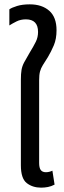

<svg xmlns="http://www.w3.org/2000/svg" viewBox="-20 -853 295 883"><path d="M169 10Q130 10 103 -11Q76 -32 76 -93V-486Q76 -514 79 -531.5Q82 -549 91 -566Q100 -583 116 -610Q135 -641 145 -661.5Q155 -682 155 -706Q155 -764 99 -764Q75 -764 56 -754.5Q37 -745 23 -736V-810Q34 -818 58.5 -825.5Q83 -833 117 -833Q173 -833 206.5 -803.5Q240 -774 240 -714Q240 -674 227.5 -644.5Q215 -615 200 -590Q186 -568 177 -553.5Q168 -539 164 -524Q160 -509 160 -484V-104Q160 -81 167.5 -71Q175 -61 191 -61Q206 -61 221 -68L231 -4Q216 4 200.5 7Q185 10 169 10Z"/></svg>

Font: Noto Sans Thai Cond
Style: Regular
Weight: 400
Width: 3
Designer: Monotype Design Team
Foundry: Monotype Imaging Inc.
Version: Version 2.002; ttfautohint (v1.8.4.7-5d5b)